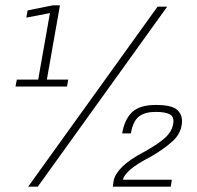

<svg xmlns="http://www.w3.org/2000/svg" viewBox="-20 -699 738 719"><path d="M38 -375H231L235.5 -401H155.5L204.5 -679H177.5L83.5 -660L78.5 -633L167 -650L123 -401H43ZM85.5 0H121.5L606 -674H570ZM402.5 0H619.5L623.5 -26H440.5Q443.5 -42.5 467.2 -63.5Q491 -84.5 546 -113Q595.5 -142 626 -169.8Q656.5 -197.5 661 -235Q665 -266.5 645 -286.2Q625 -306 564.5 -306Q501.5 -306 473.8 -278.2Q446 -250.5 437.5 -199.5H470Q478 -245.5 500.5 -262.8Q523 -280 562.5 -280Q599 -280 616 -270.8Q633 -261.5 628.5 -235.5Q624 -206.5 598.5 -183.2Q573 -160 522 -131.5Q465.5 -102 437.8 -74.5Q410 -47 405.5 -21.5Z"/></svg>

Font: Anybody SemiCondensed Light
Style: Italic
Weight: 300
Width: 4
Italic angle: -10°
Version: Version 1.113;gftools[0.9.25]